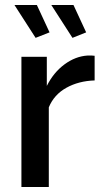

<svg xmlns="http://www.w3.org/2000/svg" viewBox="-20 -751 414 771"><path d="M360 -428Q296 -426 246.5 -398.5Q197 -371 176 -320V0H66V-523H168V-406Q195 -460 239 -492.5Q283 -525 332 -528Q341 -528 348 -528Q355 -528 360 -527ZM186 -731H275L326 -621L271 -599ZM38 -731H128L179 -621L123 -599Z"/></svg>

Font: Raleway SemiBold
Style: Regular
Weight: 600
Designer: Matt McInerney, Pablo Impallari, Rodrigo Fuenzalida
Foundry: Matt McInerney, Pablo Impallari, Rodrigo Fuenzalida
Version: Version 4.026